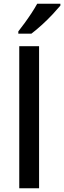

<svg xmlns="http://www.w3.org/2000/svg" viewBox="-20 -1100 343 1027"><path d="M189 -93H83V-853H189ZM303 -1070Q288 -1052 261 -1023Q234 -994 203 -966Q172 -938 148 -920H78V-932Q93 -951 112 -977Q131 -1003 149 -1030.5Q167 -1058 179 -1080H303Z"/></svg>

Font: Noto Sans Kannada UI Medium
Style: Regular
Weight: 500
Designer: Jelle Bosma - Monotype Design Team
Foundry: Monotype Imaging Inc.
Version: Version 2.005; ttfautohint (v1.8.4.7-5d5b)